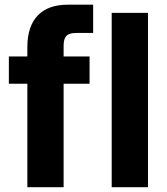

<svg xmlns="http://www.w3.org/2000/svg" viewBox="-20 -781 698 801"><path d="M353.7 -545.5H245.4V-588.1C245.4 -622.2 253.2 -643.5 297.6 -643.5H368.6V-761.4H261.7C157 -761.4 94.1 -703.5 94.1 -584.9V-545.5H17V-431.8H94.1V0H245.4V-431.8H353.7ZM446 0H597.3V-727.3H446Z"/></svg>

Font: GiG Sans
Style: Bold
Weight: 700
Designer: Andreas Faust
Version: Version 1.100;FEAKit 1.0